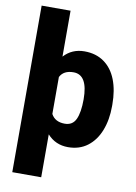

<svg xmlns="http://www.w3.org/2000/svg" viewBox="-102 -815 764 1082"><g transform="rotate(10 280.5 -273.5)"><path d="M211.9 -42.5V203.1H46.4V-750H211.9V-487.3Q258.3 -538.1 329.6 -538.1Q395.5 -538.1 441.9 -505.1Q488.3 -472.2 512 -411.9Q535.6 -351.6 535.6 -270.5V-260.3Q535.6 -182.6 511.7 -121.3Q487.8 -60.1 441.7 -25.1Q395.5 9.8 330.6 9.8Q258.8 9.8 211.9 -42.5ZM211.9 -370.6V-159.2Q233.9 -117.2 290 -117.2Q334.5 -117.2 352.8 -156.5Q371.1 -195.8 371.1 -270.5Q371.1 -411.1 289.1 -411.1Q232.4 -411.1 211.9 -370.6Z"/></g></svg>

Font: Mardoto Black
Style: Regular
Weight: 900
Designer: Christian Robertson, Vahan Hovhannisyan
Foundry: Google
Version: Version 1.000